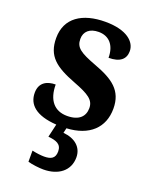

<svg xmlns="http://www.w3.org/2000/svg" viewBox="-147 -627 742 943"><g transform="rotate(20 224.5 -155.0)"><path d="M198 238C276 238 331 197 331 127C331 73 290 40 230 35L236 9C354 3 420 -61 420 -160C420 -255 362 -295 262 -332C177 -364 150 -382 150 -427C150 -466 177 -490 224 -490C277 -490 312 -454 312 -387C371 -387 399 -411 399 -453C399 -501 351 -548 238 -548C118 -548 37 -496 37 -391C37 -296 89 -257 196 -216C277 -185 308 -165 308 -122C308 -80 281 -49 218 -49C151 -49 113 -94 113 -175C70 -175 30 -157 30 -102C30 -41 74 2 183 9L167 78C208 82 237 91 237 130C237 166 216 177 180 177C163 177 139 174 117 169V227C139 234 178 238 198 238Z"/></g></svg>

Font: Noto Serif Ethiopic SemiCondensed
Style: Bold
Weight: 700
Width: 4
Designer: Monotype Design Team
Foundry: Monotype Imaging Inc.
Version: Version 2.102